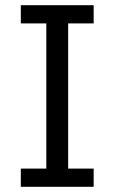

<svg xmlns="http://www.w3.org/2000/svg" viewBox="-20 -718 440 738"><path d="M340 0H60V-70H158V-628H60V-698H340V-628H242V-70H340Z"/></svg>

Font: IBM Plex Sans
Style: Regular
Weight: 400
Designer: Mike Abbink, Paul van der Laan, Pieter van Rosmalen
Foundry: Bold Monday
Version: Version 3.201